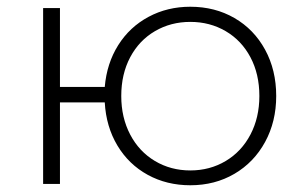

<svg xmlns="http://www.w3.org/2000/svg" viewBox="-20 -546 896 570"><path d="M800 -261Q800 -185 767 -124.5Q734 -64 676 -30Q618 4 545 4Q475 4 418.5 -27Q362 -58 328.5 -114Q295 -170 291 -242H158V0H108V-522H158V-288H291Q297 -358 331 -412Q365 -466 421 -496Q477 -526 545 -526Q618 -526 676 -492.5Q734 -459 767 -398.5Q800 -338 800 -261ZM750 -261Q750 -326 723.5 -376Q697 -426 650 -453.5Q603 -481 545 -481Q487 -481 440 -453.5Q393 -426 366.5 -376Q340 -326 340 -261Q340 -197 366.5 -146.5Q393 -96 440 -68Q487 -40 545 -40Q603 -40 650 -68Q697 -96 723.5 -146.5Q750 -197 750 -261Z"/></svg>

Font: Montserrat Alternates Light
Style: Regular
Weight: 300
Designer: Julieta Ulanovsky
Foundry: Julieta Ulanovsky
Version: Version 7.200